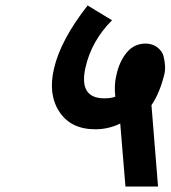

<svg xmlns="http://www.w3.org/2000/svg" viewBox="-20 -661 623 701"><path d="M405 -387Q416 -437 442.5 -469Q469 -501 510 -502Q536 -502 554 -488.5Q572 -475 577 -456Q586 -419 581 -394Q564 -322 533 -277L557 20H438L419 -210Q376 -189 328 -189Q239 -189 197 -252.5Q155 -316 177 -410Q201 -515 300 -641L389 -587Q314 -512 292 -414Q267 -302 361 -302Q386 -302 401 -308Q396 -351 405 -387Z"/></svg>

Font: Miedinger
Style: Bold-Italic
Weight: 700
Italic angle: -13°
Version: Version 001.000